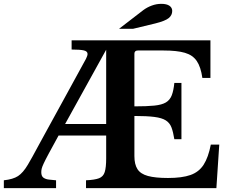

<svg xmlns="http://www.w3.org/2000/svg" viewBox="-42 -980 1198 1000"><path d="M-22 0V-41Q26 -46 52 -63Q78 -80 103 -122Q115 -142 127 -164Q139 -186 158 -221Q177 -256 208 -312.5Q239 -369 287 -456.5Q335 -544 406 -674Q414 -690 414 -699Q414 -713 394.5 -717.5Q375 -722 331 -722V-770H1054V-574H1012Q1004 -631 983 -662Q962 -693 921 -705Q880 -717 810 -717H676Q658 -717 658 -700V-426Q723 -426 762 -430Q801 -434 822 -446.5Q843 -459 852.5 -483.5Q862 -508 866 -548H903V-255H866Q860 -293 851 -316.5Q842 -340 821.5 -353Q801 -366 762 -371Q723 -376 658 -376V-167Q658 -124 674 -99Q690 -74 728.5 -63.5Q767 -53 833 -53Q906 -53 950 -68.5Q994 -84 1018.5 -122Q1043 -160 1056 -227H1100L1085 0H406V-41Q451 -43 473.5 -51.5Q496 -60 503.5 -84Q511 -108 511 -155V-274H263Q230 -214 211.5 -179.5Q193 -145 185 -127.5Q177 -110 175 -101Q173 -92 173 -83Q173 -62 185 -54Q197 -46 214.5 -44.5Q232 -43 250 -41V0ZM297 -334H511V-721ZM651 -830H578L704 -927Q724 -942 748.5 -951Q773 -960 798 -960Q826 -960 840.5 -950Q855 -940 855 -923Q855 -901 837 -886Q819 -871 767 -858Z"/></svg>

Font: Libre Baskerville
Style: Bold
Weight: 700
Designer: Pablo Impallari, Rodrigo Fuenzalida
Foundry: Pablo Impallari, Rodrigo Fuenzalida
Version: Version 1.051; ttfautohint (v1.8.4.7-5d5b)